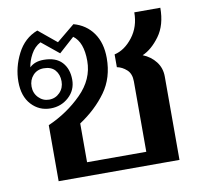

<svg xmlns="http://www.w3.org/2000/svg" viewBox="-68 -640 748 712"><g transform="rotate(-10 306.0 -284.0)"><path d="M97 -211Q170 -243 224.5 -297.5Q279 -352 279 -421Q279 -492 243 -518L185 -466L120 -519Q97 -507 83.5 -482Q70 -457 67 -434Q86 -453 120 -453Q166 -453 189 -428Q212 -403 212 -362Q212 -323 183.5 -297Q155 -271 115 -271Q72 -271 43 -302.5Q14 -334 14 -389Q14 -443 40 -494Q66 -545 116 -564L184 -508L252 -564Q299 -551 325.5 -513.5Q352 -476 352 -419Q352 -345 313.5 -291.5Q275 -238 213 -197V-51H436V-316Q436 -345 419.5 -360Q403 -375 383 -379V-427Q422 -436 452 -475Q482 -514 482 -568H580Q580 -503 550 -462Q520 -421 485 -406Q515 -394 533.5 -370Q552 -346 552 -314V0H97ZM172 -363Q172 -389 157.5 -405.5Q143 -422 115 -422Q90 -422 74.5 -405Q59 -388 59 -363Q59 -338 75.5 -321Q92 -304 115 -304Q139 -304 155.5 -321Q172 -338 172 -363Z"/></g></svg>

Font: Taviraj Medium
Style: Regular
Weight: 500
Designer: Katatrad Team
Foundry: CadsonDemak
Version: Version 1.001